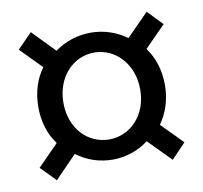

<svg xmlns="http://www.w3.org/2000/svg" viewBox="-59 -620 615 581"><g transform="rotate(-10 248.5 -329.5)"><path d="M71 -102 138 -171C170 -147 208 -134 249 -134C288 -134 328 -147 359 -171L427 -102L471 -148L407 -213C429 -244 443 -283 443 -329C443 -375 430 -415 407 -446L471 -511L427 -557L359 -488C328 -511 289 -524 249 -524C208 -524 169 -511 138 -488L71 -557L26 -511L90 -446C67 -415 54 -375 54 -329C54 -283 67 -244 90 -213L26 -148ZM249 -196C184 -196 131 -249 131 -329C131 -408 184 -463 249 -463C313 -463 367 -408 367 -329C367 -249 313 -196 249 -196Z"/></g></svg>

Font: DAIFUKU Sans
Style: Regular
Weight: 400
Designer: Original font ‘Source Han Sans JP’ : Paul D. Hunt
Foundry: Daifuku
Version: Version 1.000